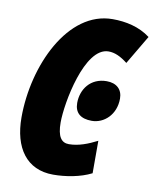

<svg xmlns="http://www.w3.org/2000/svg" viewBox="-83 -788 699 862"><g transform="rotate(10 266.5 -357.0)"><path d="M218 10C274 10 341 -1 392 -27V-175C351 -154 308 -137 264 -137C230 -137 211 -162 211 -227C211 -315 259 -578 368 -578C396 -578 423 -566 455 -541L533 -673C483 -711 421 -724 361 -724C157 -724 34 -455 34 -219C34 -80 97 10 218 10ZM347 -258C403 -258 455 -305 455 -378C455 -420 428 -445 383 -445C309 -445 269 -388 269 -326C269 -281 296 -258 347 -258Z"/></g></svg>

Font: Noto Sans ExtraCondensed Black
Style: Italic
Weight: 900
Width: 2
Italic angle: -12°
Designer: Monotype Design Team
Foundry: Monotype Imaging Inc.
Version: Version 2.013